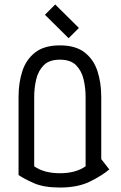

<svg xmlns="http://www.w3.org/2000/svg" viewBox="-20 -829 540 859"><path d="M248 -626Q318 -626 358.5 -594.5Q399 -563 416 -511Q433 -459 433 -395V-117L469 -71Q436 -43 382 -16.5Q328 10 248 10Q175 10 130.5 -10Q86 -30 63 -46V-395Q63 -459 80 -511Q97 -563 137.5 -594.5Q178 -626 248 -626ZM248 -54Q319 -54 363 -85V-395Q363 -436 354 -474Q345 -512 320.5 -537Q296 -562 248 -562Q200 -562 175.5 -537Q151 -512 142 -474Q133 -436 133 -395V-85Q177 -54 248 -54ZM227 -809 333 -704 287 -658 181 -763Z"/></svg>

Font: Aubrey
Style: Regular
Weight: 400
Designer: Gayaneh Bagdasaryan
Foundry: Cyreal.org
Version: Version 1.102; ttfautohint (v1.8.3)